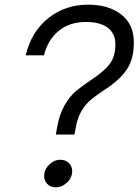

<svg xmlns="http://www.w3.org/2000/svg" viewBox="-20 -792 593 822"><path d="M224 -244Q234 -302 256 -340.5Q278 -379 304 -401Q330 -423 369 -449Q423 -484 448.5 -516.5Q474 -549 474 -602Q474 -649 441 -673.5Q408 -698 349 -698Q278 -698 231.5 -660Q185 -622 168 -555H90Q114 -656 186.5 -714Q259 -772 357 -772Q445 -772 499 -730Q553 -688 553 -611Q553 -539 522.5 -494Q492 -449 427 -407Q392 -384 369.5 -365.5Q347 -347 329 -317Q311 -287 304 -244L299 -216H219ZM169 -39Q169 -66 190.5 -87Q212 -108 239 -108Q261 -108 275 -94Q289 -80 289 -60Q289 -31 267 -10.5Q245 10 218 10Q197 10 183 -4Q169 -18 169 -39Z"/></svg>

Font: Open Sauce One
Style: Italic
Weight: 400
Italic angle: -10°
Designer: Alfredo Marco Pradil
Foundry: Creative Sauce Fz LLC
Version: Version 1.477